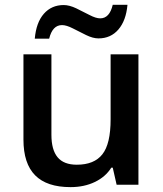

<svg xmlns="http://www.w3.org/2000/svg" viewBox="-20 -765 675 795"><path d="M553.2 0H462.9L446.8 -70.8H440.9Q417 -32.7 372.8 -11.5Q328.6 9.8 272 9.8Q173.8 9.8 125.5 -39.1Q77.1 -87.9 77.1 -187V-540H192.9V-207Q192.9 -144.5 218.5 -113.8Q244.1 -83 297.9 -83Q370.1 -83 403.8 -126Q438 -168.9 438 -271V-540H553.2ZM387.7 -606Q364.7 -606 336.4 -619.9Q308.1 -633.8 281.5 -647.5Q254.9 -661.1 236.8 -661.1Q197.3 -661.1 183.6 -605H124Q129.9 -671.9 161.6 -708Q193.4 -744.1 243.7 -744.1Q267.1 -744.1 295.7 -730.5Q324.2 -716.8 350.6 -702.9Q377 -689 395 -689Q433.6 -689 446.8 -745.1H507.8Q502 -679.7 470.2 -642.8Q438.5 -606 387.7 -606Z"/></svg>

Font: Open Sans
Style: SemiBold
Weight: 600
Foundry: Ascender Corporation
Version: Version 1.10